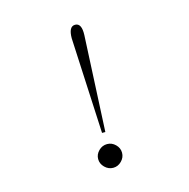

<svg xmlns="http://www.w3.org/2000/svg" viewBox="-94 -695 788 799"><g transform="rotate(-15 300.0 -295.0)"><path d="M290 -139.2 270 -551.8Q270 -603 297.9 -603Q326.2 -603 324.2 -551.8L304.2 -139.2ZM246.1 -38.1Q246.1 -58.1 261.5 -73.5Q276.9 -88.9 297.9 -88.9Q318.4 -88.9 333.7 -73.7Q349.1 -58.6 349.1 -38.1Q349.1 -17.6 333.7 -2.2Q318.4 13.2 297.9 13.2Q277.3 13.2 261.7 -2.2Q246.1 -17.6 246.1 -38.1Z"/></g></svg>

Font: Compagnon Light
Style: Regular
Weight: 400
Designer: Juliette Duhe, Lea Pradine
Foundry: Velvetyne Type Foundry
Version: Version 1.000;PS 001.000;hotconv 1.0.88;makeotf.lib2.5.64775